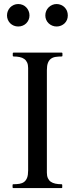

<svg xmlns="http://www.w3.org/2000/svg" viewBox="-20 -956 373 976"><path d="M292.5 -19.5Q296.4 -19.5 296.4 -15.6V-3.9Q296.4 -2.4 295.9 -1.2Q295.4 0 292.5 0H47.9Q45.4 0 44.7 -1.5Q43.9 -2.9 43.9 -3.9V-15.6Q43.9 -16.6 44.7 -18.1Q45.4 -19.5 47.9 -19.5Q64.9 -19.5 78.9 -21.7Q92.8 -23.9 102.5 -31.2Q112.3 -38.6 117.7 -52.2Q123 -65.9 123 -89.4V-610.4Q123 -627 117.9 -638.2Q112.8 -649.4 103.3 -656.2Q93.8 -663.1 79.8 -666Q65.9 -668.9 48.8 -668.9Q44.9 -668.9 44.9 -672.9V-684.6Q44.9 -688.5 48.8 -688.5H293.5Q295.9 -688.5 296.6 -687Q297.4 -685.5 297.4 -684.6V-672.9Q297.4 -671.9 296.6 -670.4Q295.9 -668.9 293.5 -668.9Q276.4 -668.9 262.5 -666.7Q248.5 -664.6 238.8 -657.2Q229 -649.9 223.6 -636.2Q218.3 -622.6 218.3 -599.1V-78.1Q218.3 -61.5 223.4 -50.3Q228.5 -39.1 238 -32.2Q247.6 -25.4 261.5 -22.5Q275.4 -19.5 292.5 -19.5ZM267.6 -821.3Q255.9 -821.3 245.4 -825.7Q234.9 -830.1 227.1 -837.6Q219.2 -845.2 214.8 -855.5Q210.4 -865.7 210.4 -877.4Q210.4 -889.6 214.8 -900.1Q219.2 -910.6 227.1 -918.5Q234.9 -926.3 245.4 -930.9Q255.9 -935.5 267.6 -935.5Q279.8 -935.5 290.3 -930.9Q300.8 -926.3 308.6 -918.5Q316.4 -910.6 320.6 -900.1Q324.7 -889.6 324.7 -877.4Q324.7 -865.7 320.6 -855.5Q316.4 -845.2 308.6 -837.6Q300.8 -830.1 290.3 -825.7Q279.8 -821.3 267.6 -821.3ZM72.8 -821.3Q60.5 -821.3 50 -825.7Q39.6 -830.1 32 -837.6Q24.4 -845.2 20 -855.5Q15.6 -865.7 15.6 -877.4Q15.6 -889.6 20 -900.1Q24.4 -910.6 32 -918.5Q39.6 -926.3 50 -930.9Q60.5 -935.5 72.8 -935.5Q85 -935.5 95.5 -930.9Q106 -926.3 113.5 -918.5Q121.1 -910.6 125.5 -900.1Q129.9 -889.6 129.9 -877.4Q129.9 -865.7 125.5 -855.5Q121.1 -845.2 113.5 -837.6Q106 -830.1 95.5 -825.7Q85 -821.3 72.8 -821.3Z"/></svg>

Font: Kurinto Book Core
Style: Regular
Weight: 400
Designer: Kurinto was developed by Clint Goss from a range of fonts that are compatible with the SIL Open Font License Version 1.1
Foundry: Clinton F. Goss
Version: Version 2.196; July 25, 2020